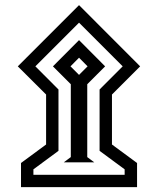

<svg xmlns="http://www.w3.org/2000/svg" viewBox="-20 -670 630 766"><path d="M234.5 -22.4H356.1L328.1 -43.3V-334L399.4 -405.3L295.3 -509.9L191.2 -405.3L262.5 -334V-43.3ZM261.2 -405.3 295.3 -439.8 329.4 -405.3 295.3 -371.2ZM121.1 -405.3 295.3 -579.5 469.5 -405.3 377.3 -313V-68.2L477.3 5.6V27.3H113.3V5.6L213.3 -68.2V-313ZM51 -405.3 163.9 -292.9V-93.5L63.8 -19.7V76.7H526.8V-19.7L426.7 -93.5V-292.9L539.1 -405.3L295.3 -649.5Z"/></svg>

Font: Vazirmatn RD NL
Style: Regular
Weight: 400
Designer: Saber Rastikerdar
Foundry: Saber Rastikerdar
Version: Version 32.101